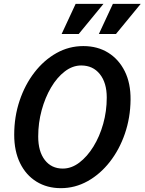

<svg xmlns="http://www.w3.org/2000/svg" viewBox="-20 -970 753 1000"><path d="M297 10Q225 10 170 -24Q115 -58 84.5 -120.5Q54 -183 54 -268Q54 -362 82 -445.5Q110 -529 159.5 -593Q209 -657 274 -693.5Q339 -730 414 -730Q488 -730 543.5 -695.5Q599 -661 630 -598.5Q661 -536 660 -450Q659 -357 630.5 -274Q602 -191 552 -127Q502 -63 436.5 -26.5Q371 10 297 10ZM307 -92Q352 -92 393 -123Q434 -154 466.5 -206.5Q499 -259 517.5 -325Q536 -391 536 -462Q536 -539 500 -584Q464 -629 403 -629Q358 -629 317.5 -598Q277 -567 246 -514.5Q215 -462 197 -396Q179 -330 179 -259Q179 -181 213.5 -136.5Q248 -92 307 -92ZM390 -793H301L374 -950H519ZM584 -793H495L568 -950H713Z"/></svg>

Font: Instrument Sans SemiCondensed SemiBold Italic
Style: Regular
Weight: 600
Width: 4
Italic angle: -13°
Designer: Rodrigo Fuenzalida
Foundry: fragTYPE
Version: Version 1.000; ttfautohint (v1.8.4.7-5d5b);gftools[0.9.28]